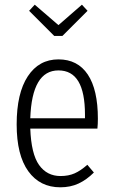

<svg xmlns="http://www.w3.org/2000/svg" viewBox="-20 -787 483 818"><path d="M395 -239H109Q113 -131 146.5 -84Q180 -37 238 -37Q272 -37 298 -48.5Q324 -60 352 -85L380 -52Q349 -21 314.5 -5Q280 11 237 11Q150 11 100.5 -57.5Q51 -126 51 -257Q51 -390 98.5 -462Q146 -534 229 -534Q311 -534 354 -469.5Q397 -405 397 -281Q397 -259 395 -239ZM342 -299Q342 -393 314 -440Q286 -487 229 -487Q116 -487 109 -283H342ZM329 -767 353 -741 246 -634H211L104 -741L128 -767L229 -680Z"/></svg>

Font: Fira Sans Extra Condensed Light
Style: Regular
Weight: 300
Width: 1
Designer: Carrois Corporate & Edenspiekermann AG
Foundry: Carrois Corporate GbR & Edenspiekermann AG
Version: Version 4.203